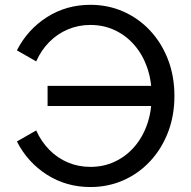

<svg xmlns="http://www.w3.org/2000/svg" viewBox="-20 -752 779 782"><path d="M622.6 -402.3V-320.3H348.1H173.8V-402.3H348.1ZM127.4 -502 48.8 -546.9Q92.3 -631.8 171.1 -682.1Q250 -732.4 348.1 -732.4Q420.4 -732.4 482.7 -704.8Q544.9 -677.2 591.6 -627.2Q638.2 -577.1 664.3 -509.5Q690.4 -441.9 690.4 -361.3Q690.4 -280.8 664.3 -213.1Q638.2 -145.5 591.6 -95.5Q544.9 -45.4 482.7 -17.8Q420.4 9.8 348.1 9.8Q250 9.8 171.1 -40.5Q92.3 -90.8 48.8 -175.8L127.4 -220.7Q147.9 -175.3 180.9 -141.8Q213.9 -108.4 256.6 -90.3Q299.3 -72.3 348.1 -72.3Q401.4 -72.3 446.8 -93.3Q492.2 -114.3 526.1 -152.8Q560.1 -191.4 578.9 -244.4Q597.7 -297.4 597.7 -361.3Q597.7 -425.3 578.9 -478.3Q560.1 -531.2 526.1 -569.8Q492.2 -608.4 446.8 -629.4Q401.4 -650.4 348.1 -650.4Q299.3 -650.4 256.6 -632.3Q213.9 -614.3 180.9 -581.1Q147.9 -547.9 127.4 -502Z"/></svg>

Font: Giphurs SC
Style: Regular
Weight: 400
Version: Version 0.920